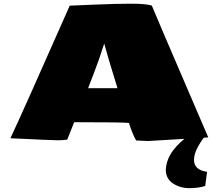

<svg xmlns="http://www.w3.org/2000/svg" viewBox="-20 -728 1151 1011"><path d="M853 164.1Q856.9 109.9 891.4 64.2Q925.8 18.6 977.1 -16.1H1064.5Q1045.9 2.9 1023.7 42.2Q1001.5 81.5 1001.5 114.3Q1001.5 167 1070.3 176.8L1060.5 251.5Q1023.9 262.7 976.3 262.7Q928.7 262.7 890.9 238Q853 213.4 853 164.1ZM598.6 -263.7Q545.4 -435.1 528.8 -498.5Q501.5 -412.6 474.6 -343.3Q447.8 -273.9 443.8 -263.7ZM370.6 -84.5 334 7.3Q309.1 10.7 284.7 10.7Q260.3 10.7 34.7 0Q90.8 -117.7 347.2 -698.2Q377.9 -699.2 484.6 -703.9Q591.3 -708.5 670.4 -708.5Q749.5 -708.5 779.3 -698.7Q782.2 -689 1035.6 -100.1L1076.7 -4.4Q766.1 14.6 760 14.6Q753.9 14.6 696.8 11.7Q674.8 -27.8 659.2 -80.6Q627.9 -84.5 370.6 -84.5Z"/></svg>

Font: Seymour One
Style: Book
Weight: 400
Designer: vernon adams
Foundry: vernon adams
Version: Version 1.000; ttfautohint (v0.93) -l 8 -r 50 -G 200 -x 0 -w